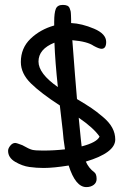

<svg xmlns="http://www.w3.org/2000/svg" viewBox="-20 -665 510 783"><path d="M71 -73Q99 -57 111.5 -54Q124 -51 155 -51Q202 -51 245 -56Q238 -100 236 -131L224 -235Q148 -284 106.5 -324.5Q65 -365 65 -412Q65 -469 104.5 -507Q144 -545 201 -561V-576Q201 -612 207.5 -628.5Q214 -645 236 -645Q247 -645 254 -642Q261 -639 264 -631.5Q267 -624 268 -619.5Q269 -615 269.5 -602Q270 -589 270 -586V-571Q314 -569 363.5 -548Q413 -527 413 -494Q413 -466 394 -466Q384 -466 362 -478Q336 -496 275 -501Q287 -341 294 -261Q331 -239 352.5 -224.5Q374 -210 400 -188Q426 -166 438 -143.5Q450 -121 450 -96Q450 -42 330 -6Q342 21 364 37Q374 44 374 65Q374 80 362 89Q350 98 332 98Q288 98 260 10Q198 20 158 20Q129 20 100 16Q71 12 42 -5Q13 -22 13 -50Q13 -60 22 -71Q31 -82 42 -82Q48 -82 71 -73ZM202 -491Q137 -465 137 -414Q137 -365 216 -310Q205 -412 202 -491ZM313 -68Q375 -84 386 -108Q362 -143 301 -185Q312 -71 313 -68Z"/></svg>

Font: Because We Organize
Style: Regular
Weight: 400
Designer: Liz Wetzel, Aaron Williamson, Russ McMullin
Foundry: Red Hat
Version: Version 1.000